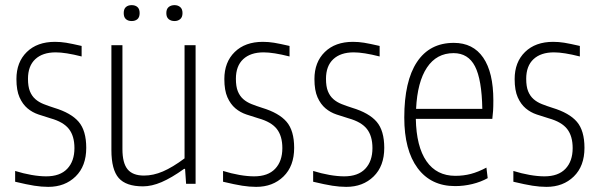

<svg xmlns="http://www.w3.org/2000/svg" viewBox="-20 -716 2332 748"><path d="M168 12Q142 12 113.5 7.5Q85 3 39 -8V-50Q71 -40 102.5 -34.5Q134 -29 160 -29Q214 -29 242 -58.5Q270 -88 270 -139Q270 -186 248.5 -213.5Q227 -241 177 -255Q154 -262 130 -270Q106 -278 87 -294Q68 -310 56 -337Q44 -364 44 -408Q44 -474 84.5 -513.5Q125 -553 194 -553Q216 -553 237.5 -549.5Q259 -546 298 -537V-496Q235 -512 197 -512Q146 -512 117.5 -485.5Q89 -459 89 -409Q89 -379 96.5 -360.5Q104 -342 117.5 -330Q131 -318 150 -310.5Q169 -303 191 -296Q257 -276 286.5 -241.5Q316 -207 316 -140Q316 -69 274.5 -28.5Q233 12 168 12Z M493 -634Q479 -634 470.5 -641.5Q462 -649 462 -665Q462 -681 470.5 -688.5Q479 -696 493 -696Q507 -696 515.5 -688.5Q524 -681 524 -665Q524 -649 515.5 -641.5Q507 -634 493 -634ZM660 -634Q646 -634 637 -641.5Q628 -649 628 -665Q628 -681 637 -688.5Q646 -696 660 -696Q673 -696 682 -688.5Q691 -681 691 -665Q691 -649 682 -641.5Q673 -634 660 -634ZM537 10Q471 10 442.5 -22.5Q414 -55 414 -131V-540H457V-135Q457 -81 477 -56.5Q497 -32 541 -32Q577 -32 614.5 -48Q652 -64 699 -99V-540H742V0H705L701 -58H697Q648 -23 609.5 -6.5Q571 10 537 10Z M978 12Q952 12 923.5 7.5Q895 3 849 -8V-50Q881 -40 912.5 -34.5Q944 -29 970 -29Q1024 -29 1052 -58.5Q1080 -88 1080 -139Q1080 -186 1058.5 -213.5Q1037 -241 987 -255Q964 -262 940 -270Q916 -278 897 -294Q878 -310 866 -337Q854 -364 854 -408Q854 -474 894.5 -513.5Q935 -553 1004 -553Q1026 -553 1047.5 -549.5Q1069 -546 1108 -537V-496Q1045 -512 1007 -512Q956 -512 927.5 -485.5Q899 -459 899 -409Q899 -379 906.5 -360.5Q914 -342 927.5 -330Q941 -318 960 -310.5Q979 -303 1001 -296Q1067 -276 1096.5 -241.5Q1126 -207 1126 -140Q1126 -69 1084.5 -28.5Q1043 12 978 12Z M1329 12Q1303 12 1274.5 7.5Q1246 3 1200 -8V-50Q1232 -40 1263.5 -34.5Q1295 -29 1321 -29Q1375 -29 1403 -58.5Q1431 -88 1431 -139Q1431 -186 1409.5 -213.5Q1388 -241 1338 -255Q1315 -262 1291 -270Q1267 -278 1248 -294Q1229 -310 1217 -337Q1205 -364 1205 -408Q1205 -474 1245.5 -513.5Q1286 -553 1355 -553Q1377 -553 1398.5 -549.5Q1420 -546 1459 -537V-496Q1396 -512 1358 -512Q1307 -512 1278.5 -485.5Q1250 -459 1250 -409Q1250 -379 1257.5 -360.5Q1265 -342 1278.5 -330Q1292 -318 1311 -310.5Q1330 -303 1352 -296Q1418 -276 1447.5 -241.5Q1477 -207 1477 -140Q1477 -69 1435.5 -28.5Q1394 12 1329 12Z M1753 9Q1659 9 1607 -61Q1555 -131 1555 -258Q1555 -400 1604.5 -474.5Q1654 -549 1748 -549Q1823 -549 1862.5 -491.5Q1902 -434 1902 -325Q1902 -300 1901 -284.5Q1900 -269 1898 -253H1600Q1602 -145 1641.5 -88Q1681 -31 1754 -31Q1786 -31 1814.5 -38.5Q1843 -46 1875 -63L1880 -22Q1853 -7 1820 1Q1787 9 1753 9ZM1747 -509Q1681 -509 1643.5 -453Q1606 -397 1601 -292H1859Q1857 -406 1830.5 -457.5Q1804 -509 1747 -509Z M2109 12Q2083 12 2054.5 7.5Q2026 3 1980 -8V-50Q2012 -40 2043.5 -34.5Q2075 -29 2101 -29Q2155 -29 2183 -58.5Q2211 -88 2211 -139Q2211 -186 2189.5 -213.5Q2168 -241 2118 -255Q2095 -262 2071 -270Q2047 -278 2028 -294Q2009 -310 1997 -337Q1985 -364 1985 -408Q1985 -474 2025.5 -513.5Q2066 -553 2135 -553Q2157 -553 2178.5 -549.5Q2200 -546 2239 -537V-496Q2176 -512 2138 -512Q2087 -512 2058.5 -485.5Q2030 -459 2030 -409Q2030 -379 2037.5 -360.5Q2045 -342 2058.5 -330Q2072 -318 2091 -310.5Q2110 -303 2132 -296Q2198 -276 2227.5 -241.5Q2257 -207 2257 -140Q2257 -69 2215.5 -28.5Q2174 12 2109 12Z"/></svg>

Font: Encode Sans Compressed
Style: ExtraLight
Weight: 200
Designer: Pablo Impallari, Andres Torresi
Foundry: Pablo Impallari, Andres Torresi
Version: Version 1.000; ttfautohint (v1.00) -l 8 -r 50 -G 200 -x 14 -